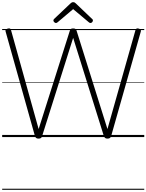

<svg xmlns="http://www.w3.org/2000/svg" viewBox="-20 -1263 1349 1769"><path d="M335 14Q321 14 313.5 8.5Q306 3 302 -9L32 -971Q28 -981 32 -988Q36 -995 49 -999Q63 -1003 70.5 -1000.5Q78 -998 82 -984L336 -74L623 -979Q627 -991 633 -996Q639 -1001 653 -1001Q669 -1001 675.5 -996Q682 -991 686 -979L970 -74L1228 -985Q1232 -998 1240 -1000.5Q1248 -1003 1260 -999Q1274 -995 1277 -988Q1280 -981 1277 -971L1004 -9Q1000 3 992.5 8.5Q985 14 970 14Q956 14 949 8.5Q942 3 937 -9L654 -914L368 -9Q365 3 357.5 8.5Q350 14 335 14ZM495 -1051Q488 -1051 480 -1058.5Q472 -1066 472 -1074Q472 -1077 473 -1080.5Q474 -1084 478 -1088L629 -1231Q635 -1236 640 -1239.5Q645 -1243 654 -1243Q663 -1243 668.5 -1239.5Q674 -1236 679 -1231L831 -1086Q835 -1083 835.5 -1080Q836 -1077 836 -1074Q836 -1066 829 -1058.5Q822 -1051 814 -1051Q809 -1051 805.5 -1053Q802 -1055 797 -1059L654 -1179L512 -1059Q507 -1055 503.5 -1053Q500 -1051 495 -1051ZM0 476H1309V486H0ZM0 -20H1309V0H0ZM0 -505H1309V-500H0ZM0 -996H1309V-986H0Z"/></svg>

Font: Playwrite PL Guides
Style: Regular
Weight: 400
Designer: Veronika Burian, José Scaglione
Foundry: TypeTogether
Version: Version 1.003